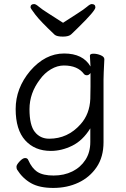

<svg xmlns="http://www.w3.org/2000/svg" viewBox="-20 -749 620 944"><path d="M493 -457Q489 -381 489 -358V-50Q489 23 455 73Q421 123 365.5 149Q310 175 242 175Q174 175 132.5 151.5Q91 128 64 85Q61 80 61 70.5Q61 61 76.5 44.5Q92 28 103.5 28Q115 28 119 38Q137 79 164.5 96.5Q192 114 243.5 114Q295 114 335.5 94Q376 74 400 37Q424 0 424 -51V-118Q387 -58 335 -32.5Q283 -7 230 -7Q151 -7 104 -59Q57 -111 57 -213Q57 -315 128 -400Q202 -486 295 -486Q388 -486 425 -422L422 -475Q422 -485 439.5 -485Q457 -485 475 -477.5Q493 -470 493 -458ZM425 -390Q417 -379 407.5 -379Q398 -379 393 -385Q362 -427 294 -427Q262 -427 230.5 -408.5Q199 -390 176 -358Q125 -291 125 -212Q125 -133 151.5 -100Q178 -67 222 -67Q313 -67 376 -138Q421 -188 424 -263Q425 -290 425 -324ZM290 -637Q325 -660 359 -681.5Q393 -703 408 -716Q423 -729 431 -729Q449 -729 449 -712.5Q449 -696 363 -612Q343 -593 331 -581Q319 -569 289.5 -569Q260 -569 249 -578Q179 -644 154.5 -676Q130 -708 130 -713Q130 -729 148 -729Q156 -729 171 -716Q186 -703 220.5 -681.5Q255 -660 290 -637Z"/></svg>

Font: Moon Stars Kai T
Style: Regular
Weight: 400
Designer: GuiWonder
Version: Version 1.101